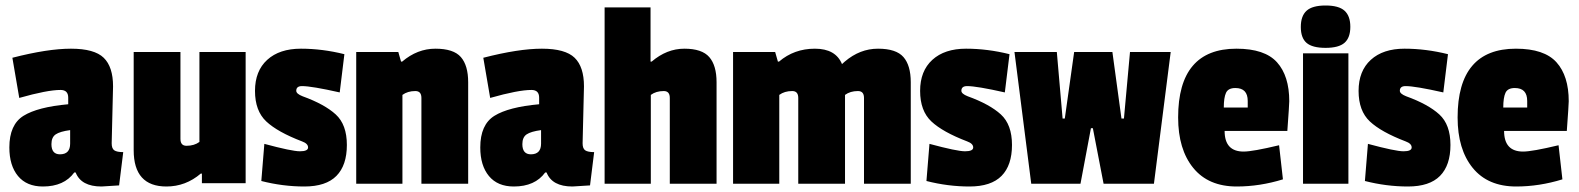

<svg xmlns="http://www.w3.org/2000/svg" viewBox="-20 -668 5739 698"><path d="M391 -354 386 -147Q386 -128 395.5 -121.5Q405 -115 428 -115L413 6Q355 10 349 10Q275 10 255 -41H250Q213 10 136 10Q77 10 45.5 -28Q14 -66 14 -132Q14 -215 65.5 -247Q117 -279 228 -289V-313Q228 -341 200 -341Q152 -341 50 -312L25 -458Q153 -491 238 -491Q323 -491 357 -458Q391 -425 391 -354ZM198 -107Q235 -107 235 -146V-195Q198 -190 182.5 -179.5Q167 -169 167 -144Q167 -107 198 -107Z M585 10Q466 10 466 -122V-479H636V-163Q636 -138 658 -138Q686 -138 705 -152V-479H873V-2H714V-37H710Q655 10 585 10Z M1232 -471 1215 -332Q1113 -355 1078 -355Q1057 -355 1057 -338Q1057 -327 1080 -318Q1160 -289 1200.5 -252Q1241 -215 1241 -141Q1241 -67 1203 -28.5Q1165 10 1086.5 10Q1008 10 930 -10L941 -145Q1041 -118 1070.5 -118Q1100 -118 1100 -132Q1100 -146 1078 -154Q989 -188 948 -226.5Q907 -265 907 -337.5Q907 -410 951.5 -450.5Q996 -491 1074 -491Q1152 -491 1232 -471Z M1442 -444Q1497 -491 1563 -491Q1629 -491 1655.5 -460.5Q1682 -430 1682 -369V0H1512V-312Q1512 -337 1490 -337Q1462 -337 1443 -323V0H1275V-479H1428L1438 -444Z M2103 -354 2098 -147Q2098 -128 2107.5 -121.5Q2117 -115 2140 -115L2125 6Q2067 10 2061 10Q1987 10 1967 -41H1962Q1925 10 1848 10Q1789 10 1757.5 -28Q1726 -66 1726 -132Q1726 -215 1777.5 -247Q1829 -279 1940 -289V-313Q1940 -341 1912 -341Q1864 -341 1762 -312L1737 -458Q1865 -491 1950 -491Q2035 -491 2069 -458Q2103 -425 2103 -354ZM1910 -107Q1947 -107 1947 -146V-195Q1910 -190 1894.5 -179.5Q1879 -169 1879 -144Q1879 -107 1910 -107Z M2349 -444Q2404 -491 2468 -491Q2532 -491 2558.5 -460.5Q2585 -430 2585 -369V0H2415V-312Q2415 -337 2393 -337Q2365 -337 2346 -323V0H2178V-641H2345V-444Z M3051 -444Q3106 -491 3172 -491Q3238 -491 3264.5 -460.5Q3291 -430 3291 -369V0H3121V-312Q3121 -337 3099 -337Q3071 -337 3052 -323V0H2882V-312Q2882 -337 2860 -337Q2832 -337 2813 -323V0H2645V-479H2798L2808 -444H2812Q2867 -491 2942.5 -491Q3018 -491 3041 -435Z M3650 -471 3633 -332Q3531 -355 3496 -355Q3475 -355 3475 -338Q3475 -327 3498 -318Q3578 -289 3618.5 -252Q3659 -215 3659 -141Q3659 -67 3621 -28.5Q3583 10 3504.5 10Q3426 10 3348 -10L3359 -145Q3459 -118 3488.5 -118Q3518 -118 3518 -132Q3518 -146 3496 -154Q3407 -188 3366 -226.5Q3325 -265 3325 -337.5Q3325 -410 3369.5 -450.5Q3414 -491 3492 -491Q3570 -491 3650 -471Z M4236 -479 4175 0H3992L3953 -202H3946L3908 0H3729L3668 -479H3822L3843 -237H3851L3885 -479H4024L4057 -237H4066L4088 -479Z M4471 -348Q4445 -348 4437 -330.5Q4429 -313 4429 -277H4516V-301Q4516 -348 4471 -348ZM4475 -491Q4578 -491 4622.5 -441.5Q4667 -392 4667 -300Q4667 -288 4660 -192H4432Q4432 -117 4501 -117Q4534 -117 4630 -140L4644 -16Q4560 10 4476 10Q4373 10 4318 -57.5Q4263 -125 4263 -241Q4263 -491 4475 -491Z M4882 0H4717V-474H4882ZM4730 -512Q4709 -530 4709 -570Q4709 -610 4730 -629Q4751 -648 4799 -648Q4847 -648 4868 -629Q4889 -610 4889 -570.5Q4889 -531 4868 -512.5Q4847 -494 4799 -494Q4751 -494 4730 -512Z M5244 -471 5227 -332Q5125 -355 5090 -355Q5069 -355 5069 -338Q5069 -327 5092 -318Q5172 -289 5212.5 -252Q5253 -215 5253 -141Q5253 -67 5215 -28.5Q5177 10 5098.5 10Q5020 10 4942 -10L4953 -145Q5053 -118 5082.5 -118Q5112 -118 5112 -132Q5112 -146 5090 -154Q5001 -188 4960 -226.5Q4919 -265 4919 -337.5Q4919 -410 4963.5 -450.5Q5008 -491 5086 -491Q5164 -491 5244 -471Z M5487 -348Q5461 -348 5453 -330.5Q5445 -313 5445 -277H5532V-301Q5532 -348 5487 -348ZM5491 -491Q5594 -491 5638.5 -441.5Q5683 -392 5683 -300Q5683 -288 5676 -192H5448Q5448 -117 5517 -117Q5550 -117 5646 -140L5660 -16Q5576 10 5492 10Q5389 10 5334 -57.5Q5279 -125 5279 -241Q5279 -491 5491 -491Z"/></svg>

Font: Passion One
Style: Regular
Weight: 400
Designer: Alejandro Lo Celso
Foundry: Fontstage
Version: Version 1.002